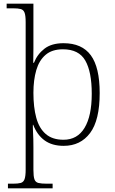

<svg xmlns="http://www.w3.org/2000/svg" viewBox="-20 -780 622 1040"><path d="M23 240V215H50Q77 215 92 211Q107 207 113 190.5Q119 174 119 139V-660Q119 -696 113 -711.5Q107 -727 92.5 -731Q78 -735 50 -735H16V-760H161V-561Q161 -541 161 -519Q161 -497 160.5 -476Q160 -455 160 -440H164Q182 -486 220.5 -516Q259 -546 324 -546Q424 -546 472 -480.5Q520 -415 520 -276Q520 -129 468 -59.5Q416 10 325 10Q262 10 221.5 -19.5Q181 -49 160 -104H158Q158 -99 158 -88.5Q158 -78 159 -62Q160 -46 160.5 -25.5Q161 -5 161 18V140Q161 175 166.5 191Q172 207 188 211Q204 215 234 215H265V240ZM324 -23Q399 -23 438 -87.5Q477 -152 477 -272Q477 -391 442 -452Q407 -513 321 -513Q262 -513 227 -483Q192 -453 176.5 -400Q161 -347 161 -277Q161 -199 176.5 -142Q192 -85 228 -54Q264 -23 324 -23Z"/></svg>

Font: Noto Serif Thai ExtraLight
Style: Regular
Weight: 250
Version: Version 2.001